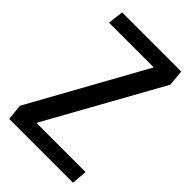

<svg xmlns="http://www.w3.org/2000/svg" viewBox="-201 -739 817 817"><g transform="rotate(45 208.0 -330.0)"><path d="M397 -587.9 108.9 -69.8H404.8L398.9 0H15.1L7.8 -71.8L294.9 -589.8H25.9L34.2 -660.2H390.1Z"/></g></svg>

Font: Sansita Light
Style: Regular
Weight: 300
Designer: Pablo Cosgaya
Foundry: Omnibus-Type
Version: Version 1.006;hotconv 1.0.109;makeotfexe 2.5.65596